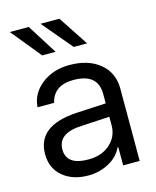

<svg xmlns="http://www.w3.org/2000/svg" viewBox="-114 -837 748 920"><g transform="rotate(-15 260.0 -377.0)"><path d="M230.5 -70.3Q296.9 -70.3 337.9 -107.4Q378.9 -144.5 378.9 -199.2V-242.2L242.2 -234.4Q121.1 -230.5 121.1 -148.4Q121.1 -70.3 230.5 -70.3ZM210.9 3.9Q132.8 3.9 84 -37.1Q35.2 -78.1 35.2 -148.4Q35.2 -289.1 230.5 -300.8L378.9 -308.6V-355.5Q378.9 -457 257.8 -457Q160.2 -457 140.6 -375H58.6Q62.5 -441.4 119.1 -486.3Q175.8 -531.2 257.8 -531.2Q351.6 -531.2 408.2 -484.4Q464.8 -437.5 464.8 -359.4V0H382.8V-89.8H378.9Q359.4 -46.9 312.5 -21.5Q265.6 3.9 210.9 3.9ZM144.5 -609.4 23.4 -757.8H117.2L210.9 -609.4ZM300.8 -609.4 175.8 -757.8H269.5L367.2 -609.4Z"/></g></svg>

Font: 和音 by 宁静之雨，公众号njzyshare
Style: Regular
Weight: 400
Designer: Steve Matteson
Foundry: Ascender Corporation
Version: Version 6.00;June 8, 2018;FontCreator 11.0.0.2388 32-bit